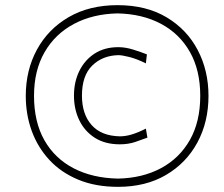

<svg xmlns="http://www.w3.org/2000/svg" viewBox="-20 -716 869 745"><path d="M438 9Q350.5 9 283.8 -18.8Q217 -46.5 171.8 -95.2Q126.5 -144 103.2 -207.8Q80 -271.5 80 -344Q80 -443.5 123.2 -523.2Q166.5 -603 246.5 -649.5Q326.5 -696 436 -696Q547.5 -696 626.5 -648.8Q705.5 -601.5 747.2 -521.8Q789 -442 789 -344Q789 -243 746 -163.2Q703 -83.5 624.2 -37.2Q545.5 9 438 9ZM438 -23Q533 -25 604.8 -63.5Q676.5 -102 716.8 -173Q757 -244 757 -344Q757 -443.5 717 -514.2Q677 -585 604.8 -623.5Q532.5 -662 436 -664Q340 -662 267 -623.2Q194 -584.5 153 -513.5Q112 -442.5 112 -344Q112 -243 152.2 -172Q192.5 -101 265.8 -63Q339 -25 438 -23ZM445 -156Q388 -156 348.2 -181.2Q308.5 -206.5 287.8 -249.2Q267 -292 267 -345Q267 -398 287.8 -440.5Q308.5 -483 347 -508Q385.5 -533 439 -533Q467 -533 498 -523.2Q529 -513.5 550 -505L546 -470Q511 -487.5 482.2 -494.8Q453.5 -502 439 -502Q377.5 -500.5 337.8 -461.5Q298 -422.5 298 -345Q298 -273 335.5 -230.8Q373 -188.5 445 -187Q468.5 -187 493.8 -195Q519 -203 546 -217L552 -182Q532.5 -174.5 505 -165.2Q477.5 -156 445 -156Z"/></svg>

Font: Commissioner Loud Thin
Style: Italic
Weight: 100
Italic angle: -12°
Designer: Kostas Bartsokas
Foundry: Kostas Bartsokas
Version: Version 1.000; ttfautohint (v1.8.3)